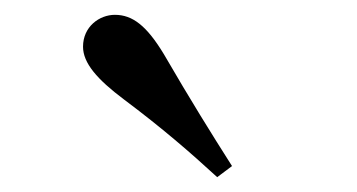

<svg xmlns="http://www.w3.org/2000/svg" viewBox="-20 -859 482 259"><path d="M293 -635C265 -679 237 -724 201 -786C178 -824 159 -839 135 -839C114 -839 92 -823 92 -796C92 -774 111 -752 147 -725C199 -686 236 -654 273 -620Z"/></svg>

Font: Noto Serif CJK JP SemiBold
Style: Regular
Weight: 600
Designer: Ryoko NISHIZUKA 西塚涼子 (kana & ideographs); Frank Grießhammer (Latin, Greek & Cyrillic); Wenlong ZHANG 张文龙 (bopomofo); San
Foundry: Adobe
Version: Version 2.001;hotconv 1.1.0;makeotfexe 2.6.0